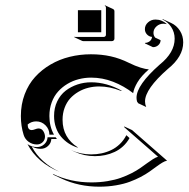

<svg xmlns="http://www.w3.org/2000/svg" viewBox="-20 -681 710 723"><path d="M58.6 -244.1Q58.6 -288.1 72.9 -325.9Q87.2 -363.8 112.1 -391.1Q137 -418.5 170.3 -438Q203.6 -457.5 242.3 -467Q281 -476.6 322.3 -476.6Q362.1 -476.6 396.9 -468.9Q431.6 -461.2 466.6 -443.8Q489.3 -432.6 508.9 -426.5Q528.6 -420.4 540.5 -419.7Q512 -395 498 -371.7Q484.1 -348.4 481.4 -330.3Q446.5 -357.4 406.2 -373Q366 -388.7 323.2 -388.7Q299.6 -388.7 276.9 -382.9Q254.2 -377.2 234.1 -365.2Q214.1 -353.3 198.9 -336.4Q183.6 -319.6 174.8 -295.8Q166 -272 166 -244.1Q166 -204.8 183.3 -173.8H166Q166 -194.3 151.4 -209.1Q136.7 -223.9 116.2 -223.9Q98.1 -223.9 84.2 -212.2Q84.2 -191.4 99.4 -191.2Q104.5 -191.2 112.2 -194.2Q119.9 -197.3 125 -197.3Q136.5 -197.3 142.9 -187.3Q149.4 -177.2 149.4 -166.3Q149.4 -154.1 140.5 -145.5Q131.6 -137 119.1 -137Q101.8 -137 87.9 -147Q74 -157 69.1 -172.9Q58.6 -206.3 58.6 -244.1ZM83.5 -138.2Q99.4 -127.2 119.1 -127.2Q135 -127.2 146.6 -137.8Q158.2 -148.4 159.2 -164.1H189.5Q191.9 -160.6 194.3 -157.5H173.3Q172.4 -141.8 160.8 -131.2Q149.2 -120.6 133.3 -120.6Q118.7 -120.6 106.4 -126.2L99.4 -129.4Q115.2 -98.9 142.3 -74.6Q169.4 -50.3 203.9 -34.2Q163.3 -50.3 132.4 -76.9Q101.6 -103.5 83.5 -138.2ZM178.5 -26.4Q244.9 5.9 324.2 5.9Q356 5.9 384.8 1.1Q413.6 -3.7 434.9 -11.4Q456.3 -19 475 -28.6Q493.7 -38.1 508.1 -48.1Q522.5 -58.1 534.1 -66.7Q545.7 -75.2 556.3 -81.9Q566.9 -88.6 575 -90.8Q565.7 -99.1 535.4 -125.5Q505.1 -151.9 479.5 -174.3Q453.9 -196.8 448.2 -201.7L447.3 -205.1L477.3 -191.2L609.1 -75.9Q601.3 -74.7 591.2 -68.6Q581.1 -62.5 569.3 -53.8Q557.6 -45.2 543.2 -34.9Q528.8 -24.7 509.6 -14.6Q490.5 -4.6 468.6 3.5Q446.8 11.7 417 16.8Q387.2 22 354.2 22Q276.9 22 211.7 -8.5L181.6 -22.7ZM183.6 -244.1Q183.6 -274.7 195.4 -299.3Q207.3 -324 227.2 -339.4Q247.1 -354.7 271.7 -362.9Q296.4 -371.1 323.2 -371.1Q381.8 -371.1 439.5 -338.9L434.6 -339.1Q393.1 -355.5 353.5 -355.5Q332.5 -355.5 312.6 -350.5Q292.7 -345.5 275 -335.1Q257.3 -324.7 244.1 -310.2Q231 -295.7 223.3 -275Q215.6 -254.4 215.6 -230Q215.6 -195.3 230.5 -169.4Q245.4 -143.6 271.2 -127.4L273.7 -124.5Q254.4 -130.6 238.4 -141Q222.4 -151.4 210 -166.1Q197.5 -180.9 190.6 -200.9Q183.6 -220.9 183.6 -244.1ZM247.3 -116Q282.5 -99.6 323.2 -99.6Q343.8 -99.6 362.7 -103.6Q381.6 -107.7 399.2 -116.1Q416.7 -124.5 431.4 -138.7Q446 -152.8 455.8 -171.9L467.8 -161.1Q457.8 -143.3 443.2 -130Q428.7 -116.7 411.5 -108.8Q394.3 -100.8 375.7 -96.9Q357.2 -93 337.4 -93Q296.9 -93 261.5 -109.4ZM259.5 -541 260.5 -542.7Q262 -542 263.7 -542H371.1Q374.3 -542 376.6 -544.3Q378.9 -546.6 378.9 -549.8V-652.3Q378.9 -657.2 374.5 -659.4L375.2 -661.1L405.3 -647.2Q410.9 -644.5 410.9 -638.2V-535.6Q410.9 -531.5 408.1 -528.8Q405.3 -526.1 401.1 -526.1H293.7Q291.5 -526.1 289.6 -526.9ZM273.4 -559.6V-642.6H361.3V-559.6ZM494.1 -313Q494.1 -360.6 581.1 -437.5Q637.7 -482.9 637.7 -535.2Q637.7 -559.8 624.5 -579.6Q611.3 -599.4 590.3 -608.2L594.2 -608.4L624.5 -594.5Q645 -585 657.5 -565.4Q669.9 -545.9 669.9 -521.5Q669.9 -467.8 612.1 -421.4Q526.1 -345.9 526.1 -299.1Q526.1 -288.3 530.5 -278.1L500.5 -292.2L496.1 -298.6Q494.1 -305.9 494.1 -313ZM525.6 -571.3Q525.6 -586.2 537.5 -596.8Q549.3 -607.4 565.4 -607.4Q589.8 -607.4 608.4 -590.1L605 -590.6Q599.9 -591.8 595.7 -591.8Q580.3 -591.8 569.1 -581.5Q557.9 -571.3 557.9 -557.4Q557.9 -547.1 564.5 -539.3L584.7 -529.8Q584.7 -518.8 576.3 -511.1Q567.9 -503.4 555.9 -503.4L525.9 -517.6V-519.5Q535.6 -519.5 543.6 -525.5Q551.5 -531.5 552.5 -542Q541.3 -543 533.4 -551.4Q525.6 -559.8 525.6 -571.3Z"/></svg>

Font: AgreloyS1
Style: Medium
Weight: 400
Designer: gluk
Foundry: gluk
Version: Version 0.27